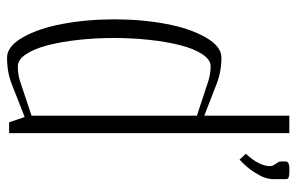

<svg xmlns="http://www.w3.org/2000/svg" viewBox="-169 -671 846 548"><g transform="rotate(90 254.0 -397.0)"><path d="M491.2 -787.6V-750Q490.7 -742.2 487.3 -730.7Q483.9 -719.2 470.5 -698.2Q457 -677.2 435.5 -657.7L418.9 -675.8Q454.1 -713.4 454.1 -745.1Q454.1 -752 447.5 -761.2Q440.9 -770.5 440.9 -774.4V-787.6Q440.9 -791.5 441.7 -793.5Q442.4 -795.4 446.8 -797.6Q451.2 -799.8 460 -799.8H472.2Q481.4 -799.8 485.6 -798.1Q489.7 -796.4 490.5 -794.4Q491.2 -792.5 491.2 -787.6ZM359.9 0H329.1L314 -44.4L220.7 -7.8Q186 5.9 144.5 5.9Q112.3 5.9 86.7 -39.1Q61 -84 48.1 -153.3Q35.2 -222.7 35.2 -300.8Q35.2 -378.4 48.1 -447.3Q61 -516.1 86.7 -561Q112.3 -606 144.5 -606Q184.6 -606 220.7 -591.8L310.1 -557.1V-799.8H359.9ZM310.1 -536.1 209 -569.3Q189.5 -575.2 168.9 -575.2Q150.4 -575.2 134.8 -551.5Q119.1 -527.8 109.1 -488.8Q99.1 -449.7 93.8 -400.4Q88.4 -351.1 88.4 -298.8Q88.4 -247.1 93.8 -198.2Q99.1 -149.4 109.1 -110.6Q119.1 -71.8 134.8 -48.3Q150.4 -24.9 168.9 -24.9Q190.9 -24.9 209 -30.3L310.1 -64Z"/></g></svg>

Font: Reswysokr
Style: Regular
Weight: 500
Version: Version 0.984